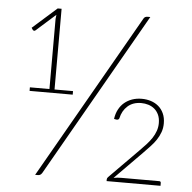

<svg xmlns="http://www.w3.org/2000/svg" viewBox="-51 -756 809 807"><g transform="rotate(5 353.5 -352.5)"><path d="M155.5 -10Q151.5 -4 147.2 -2Q143 0 138 0H126.5L522 -692.5Q527 -703 539 -703H551ZM254.5 -364.5V-349.5H72.5V-364.5H155V-660.5L157 -678L75 -605Q72.5 -602.5 69.2 -603Q66 -603.5 64 -605.5L58 -614.5L160 -705H176.5V-364.5ZM648.5 -19Q655.5 -19 655.5 -12V0H428V-7Q428 -12.5 432.5 -17L554 -140Q569 -155 582 -169.2Q595 -183.5 604.8 -198.2Q614.5 -213 620 -228.8Q625.5 -244.5 625.5 -262Q625.5 -282 618.8 -296.8Q612 -311.5 600.8 -321Q589.5 -330.5 575 -335Q560.5 -339.5 545 -339.5Q510 -339.5 487.8 -319.8Q465.5 -300 458.5 -267.5Q456 -260.5 447 -261L436.5 -263Q439.5 -285.5 448.8 -303Q458 -320.5 472.2 -332.5Q486.5 -344.5 505 -351Q523.5 -357.5 545.5 -357.5Q565.5 -357.5 583.8 -351.8Q602 -346 616 -334.2Q630 -322.5 638.2 -304.5Q646.5 -286.5 646.5 -262.5Q646.5 -242.5 640.2 -225.2Q634 -208 623.5 -192.2Q613 -176.5 599 -161.8Q585 -147 570 -131.5L456 -16Q471 -19 490 -19Z"/></g></svg>

Font: Lato ExtraLight
Style: Regular
Weight: 275
Designer: Lukasz Dziedzic with Adam Twardoch and Botio Nikoltchev
Foundry: tyPoland Lukasz Dziedzic
Version: Version 2.015; 2015-08-06; http://www.latofonts.com/